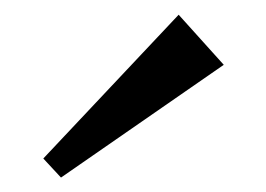

<svg xmlns="http://www.w3.org/2000/svg" viewBox="-20 -788 369 266"><path d="M40 -568.4 227.5 -767.6 290 -698.2 64.5 -542Z"/></svg>

Font: TriodPostnaja
Style: Medium
Weight: 500
Version: 20110805